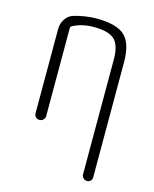

<svg xmlns="http://www.w3.org/2000/svg" viewBox="-113 -606 726 903"><g transform="rotate(15 250.0 -155.0)"><path d="M82 -25.4V-435.5Q82 -462.9 96.7 -484.9Q111.3 -506.8 134.8 -513.7Q187.5 -529.3 242.2 -530.3Q342.8 -530.3 382.3 -493.2Q421.9 -456.1 421.9 -365.2V195.3Q421.9 206.1 415 212.9Q408.2 219.7 398.4 219.7Q387.7 219.7 379.9 212.4Q372.1 205.1 372.1 195.3V-365.2Q372.1 -433.6 343.8 -460.9Q315.4 -488.3 242.2 -488.3Q184.6 -488.3 140.6 -464.8Q133.8 -461.9 133.8 -453.1V-25.4Q133.8 -15.6 126.5 -7.8Q119.1 0 107.9 0Q96.7 0 89.4 -7.3Q82 -14.6 82 -25.4Z"/></g></svg>

Font: Rounded-X Mgen+ 1mn light
Style: Regular
Weight: 200
Designer: [Source Han Sans]
Ryoko NISHIZUKA  (kana & ideographs); Paul D. Hunt (Latin, Greek & Cyrillic); Wenlong ZHANG  (bopomofo
Version: Version 1.059.20150602